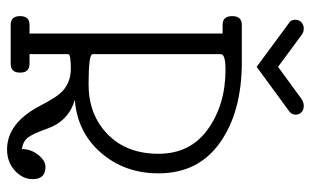

<svg xmlns="http://www.w3.org/2000/svg" viewBox="-184 -664 859 530"><g transform="rotate(90 245.0 -399.5)"><path d="M441 -96Q475 -96 475 -61Q475 -33 451.5 -11.5Q428 10 393 10Q320 10 272 -82Q252 -121 237 -138Q211 -166 170.5 -166Q130 -166 130 -159V-52H157Q181 -52 181 -26Q181 0 157 0H49Q25 0 25 -26Q25 -52 49 -52H73V-585H49Q25 -585 25 -611.5Q25 -638 49 -638H152Q289 -638 374 -578Q459 -518 459 -408Q459 -315 402.5 -249.5Q346 -184 256 -177Q315 -160 336 -100Q349 -63 359.5 -48.5Q370 -34 392 -31Q392 -56 408 -76Q424 -96 441 -96ZM173 -593Q130 -593 130 -580V-226Q130 -215 213.5 -215Q297 -215 351 -267.5Q405 -320 405 -408Q405 -496 337 -544.5Q269 -593 173 -593ZM43 -769Q35 -774 35 -785Q35 -796 42 -802.5Q49 -809 59.5 -809Q70 -809 77 -803L165 -738L254 -803Q263 -809 273 -809Q283 -809 290 -803Q297 -797 297 -786.5Q297 -776 288 -769L165 -679Z"/></g></svg>

Font: Glass Antiqua
Style: Regular
Weight: 400
Version: 1.001